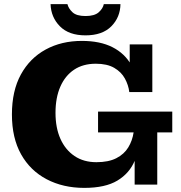

<svg xmlns="http://www.w3.org/2000/svg" viewBox="-20 -898 879 934"><path d="M390 16Q287 16 207 -26Q127 -68 82.5 -147.5Q38 -227 38 -341Q38 -456 81.5 -535.5Q125 -615 202 -657Q279 -699 378 -699Q467 -699 527 -668.5Q587 -638 618.5 -582Q650 -526 650 -450H609Q605 -484 587.5 -516Q570 -548 535.5 -568Q501 -588 446 -588Q384 -588 340.5 -559Q297 -530 273.5 -476.5Q250 -423 250 -349Q250 -276 274 -222.5Q298 -169 342.5 -139Q387 -109 449 -109Q508 -109 546 -128.5Q584 -148 604 -181Q624 -214 630 -254H662Q661 -178 635.5 -116.5Q610 -55 551 -19.5Q492 16 390 16ZM635 0V-173L662 -254H745V0ZM457 -254V-355H818V-254ZM650 -450 611 -529V-682H721V-450ZM396 -726Q315 -726 271.5 -770Q228 -814 226 -878H308Q313 -857 332.5 -838.5Q352 -820 396 -820Q440 -820 460.5 -838.5Q481 -857 485 -878H566Q565 -814 521.5 -770Q478 -726 396 -726Z"/></svg>

Font: Montagu Slab 24pt
Style: Bold
Weight: 700
Designer: Florian Karsten
Foundry: Florian Karsten
Version: Version 1.000